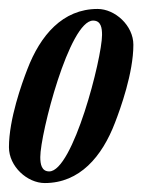

<svg xmlns="http://www.w3.org/2000/svg" viewBox="-66 -402 374 429"><path d="M44 -19C27 -19 24 -35 24 -51C24 -103 89 -356 142 -356C160 -356 162 -339 162 -324C162 -272 97 -19 44 -19ZM34 7C112 7 162 -52 191 -128C203 -159 232 -239 232 -302C232 -345 191 -382 152 -382C74 -382 24 -323 -5 -247C-17 -216 -46 -136 -46 -73C-46 -30 -5 7 34 7Z"/></svg>

Font: Romanesco
Style: Regular
Weight: 400
Designer: Astigmatic (AOETI)
Foundry: Astigmatic (AOETI)
Version: Version 1.000